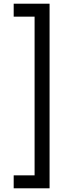

<svg xmlns="http://www.w3.org/2000/svg" viewBox="-20 -852 396 1038"><path d="M54 96H167V-762H54V-832H248V166H54Z"/></svg>

Font: lhindi15
Style: Regular
Weight: 400
Designer: Jelle Bosma - Monotype Design Team
Foundry: Monotype Imaging Inc.
Version: Version 2.006